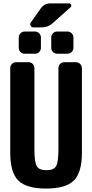

<svg xmlns="http://www.w3.org/2000/svg" viewBox="-20 -1095 540 1125"><path d="M424.8 -730.5Q439.5 -730.5 449.7 -720.2Q460 -710 460 -695.3V-200.2Q460 -84 412.6 -37.1Q365.2 9.8 250 9.8Q134.8 9.8 87.4 -37.1Q40 -84 40 -200.2V-695.3Q40 -710 49.8 -720.2Q59.6 -730.5 75.2 -730.5H147.5Q162.1 -730.5 171.9 -720.2Q181.6 -710 181.6 -695.3V-219.7Q181.6 -143.6 195.8 -120.6Q210 -97.7 252 -97.7Q293.9 -97.7 308.1 -120.6Q322.3 -143.6 322.3 -219.7V-695.3Q322.3 -710 332 -720.2Q341.8 -730.5 357.4 -730.5ZM315.4 -780.3Q300.8 -780.3 290.5 -790Q280.3 -799.8 280.3 -815.4V-875Q280.3 -889.6 290 -899.9Q299.8 -910.2 315.4 -910.2H375Q389.6 -910.2 399.9 -899.9Q410.2 -889.6 410.2 -875V-815.4Q410.2 -800.8 399.9 -790.5Q389.6 -780.3 375 -780.3ZM125 -910.2H184.6Q199.2 -910.2 209.5 -899.9Q219.7 -889.6 219.7 -875V-815.4Q219.7 -800.8 210 -790.5Q200.2 -780.3 184.6 -780.3H125Q110.4 -780.3 100.1 -790Q89.8 -799.8 89.8 -815.4V-875Q89.8 -889.6 100.1 -899.9Q110.4 -910.2 125 -910.2ZM287.1 -958Q260.7 -934.6 224.6 -934.6H174.8Q164.1 -934.6 159.2 -944.8Q154.3 -955.1 161.1 -963.9L218.8 -1045.9Q240.2 -1075.2 275.4 -1075.2H384.8Q393.6 -1075.2 397 -1066.4Q400.4 -1057.6 392.6 -1051.8Z"/></svg>

Font: Rounded-L Mgen+ 1mn bold
Style: Bold
Weight: 700
Designer: [Source Han Sans]
Ryoko NISHIZUKA  (kana & ideographs); Paul D. Hunt (Latin, Greek & Cyrillic); Wenlong ZHANG  (bopomofo
Version: Version 1.059.20150602